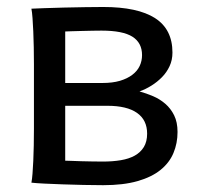

<svg xmlns="http://www.w3.org/2000/svg" viewBox="-20 -528 580 555"><path d="M168.5 -63.5Q173.3 -63.5 185.8 -63Q198.2 -62.5 213.9 -62Q229.5 -61.5 246.8 -61.3Q264.2 -61 278.3 -61Q305.7 -61 329.1 -64.9Q352.5 -68.8 369.4 -78.1Q386.2 -87.4 395.8 -103Q405.3 -118.7 405.3 -141.6Q405.3 -181.2 376 -201.7Q346.7 -222.2 290.5 -222.2H168.5ZM493.2 -146.5Q493.2 -113.8 481.4 -85.7Q469.7 -57.6 444.1 -36.9Q418.5 -16.1 377.4 -4.4Q336.4 7.3 278.3 7.3Q252.4 7.3 221.4 6.6Q190.4 5.9 161.1 4.9Q131.8 3.9 107.7 2.7Q83.5 1.5 70.8 0Q72.8 -10.3 74 -26.4Q75.2 -42.5 76.2 -63Q77.1 -83.5 77.6 -107.2Q78.1 -130.9 78.1 -156.2V-341.8Q78.1 -366.7 77.6 -391.4Q77.1 -416 76.2 -437.3Q75.2 -458.5 74 -475.6Q72.8 -492.7 70.8 -502.9Q82 -503.4 107.7 -504.4Q133.3 -505.4 164.1 -506.1Q194.8 -506.8 225.8 -507.3Q256.8 -507.8 278.3 -507.8Q377.9 -507.8 428.2 -475.6Q478.5 -443.4 478.5 -376Q478.5 -354.5 470.2 -336.7Q461.9 -318.8 448.2 -304.9Q434.6 -291 417.7 -280.5Q400.9 -270 383.3 -263.7Q402.8 -258.3 422.4 -250Q441.9 -241.7 457.8 -228Q473.6 -214.4 483.4 -194.6Q493.2 -174.8 493.2 -146.5ZM168.5 -288.1H275.9Q305.2 -288.1 326.7 -294.4Q348.1 -300.8 362.5 -311.8Q377 -322.8 383.8 -337.4Q390.6 -352.1 390.6 -368.7Q390.6 -404.3 362.8 -421.9Q335 -439.5 273.4 -439.5Q263.7 -439.5 248 -439.2Q232.4 -439 216.6 -438.5Q200.7 -438 187.3 -437.7Q173.8 -437.5 168.5 -437Z"/></svg>

Font: Andika CyrE
Style: Regular
Weight: 400
Designer: Victor Gaultney, Annie Olsen, Julie Remington, Don Collingsworth, Eric Hays, Becca Hirsbrunner
Foundry: SIL International
Version: Version 5.000